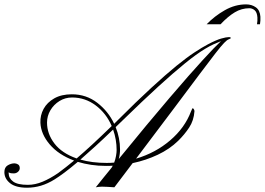

<svg xmlns="http://www.w3.org/2000/svg" viewBox="-20 -855 1210 877"><path d="M103.5 2.4Q51.8 2.4 25.9 -18.3Q0 -39.1 0 -68.8Q0 -90.8 15.4 -99.9Q30.8 -108.9 45.9 -108.9Q54.2 -108.9 62.3 -104Q70.3 -99.1 70.3 -86.9Q70.3 -77.6 62.3 -70.3Q54.2 -63 43 -63Q36.6 -63 30.5 -63.7Q24.4 -64.5 19.5 -67.9V-64.5Q19.5 -41 39.8 -25.9Q60.1 -10.7 107.4 -10.7Q140.1 -10.7 174.3 -24.9Q208.5 -39.1 245.6 -64.5Q263.7 -77.6 281.5 -91.8Q299.3 -106 318.4 -121.6Q247.6 -147.9 207.3 -195.1Q167 -242.2 164.6 -293.9Q163.1 -328.1 179.2 -357.7Q195.3 -387.2 228 -405.8Q260.7 -424.3 308.1 -424.3Q374 -424.3 424.3 -385.5Q474.6 -346.7 501.5 -289.6L514.6 -302.7Q605 -393.1 671.4 -454.1Q737.8 -515.1 785.6 -554Q833.5 -592.8 868.4 -615.7Q903.3 -638.7 930.2 -652.8Q966.3 -671.9 989.7 -678.7Q1013.2 -685.5 1025.4 -685.5Q1034.2 -685.5 1034.2 -681.2Q1034.2 -679.2 1024.4 -675.3Q1017.1 -672.9 1003.4 -658.7Q989.7 -644.5 963.4 -610.6Q937 -576.7 891.4 -515.9Q845.7 -455.1 775.1 -360.6Q704.6 -266.1 601.6 -130.4Q690.4 -156.7 757.3 -213.9Q824.2 -271 852.5 -346.2Q858.4 -360.8 860.4 -360.8Q861.8 -360.8 865 -356.7Q868.2 -352.5 868.2 -346.7Q865.2 -304.7 844.2 -272.7Q823.2 -240.7 793.9 -211.9Q754.9 -173.8 700.7 -148.2Q646.5 -122.6 585.9 -109.9L502.4 0.5Q487.3 -0.5 471.4 -1.5Q455.6 -2.4 445.8 -2.4Q437.5 -2.4 430.9 -1.5Q424.3 -0.5 417.5 0.5Q436 -22.9 454.1 -45.2Q472.2 -67.4 489.7 -88.9Q493.7 -94.7 495.1 -98.1Q487.3 -97.7 479.7 -97.4Q472.2 -97.2 464.4 -97.2Q428.7 -97.2 396.2 -102.1Q363.8 -106.9 335.4 -115.7Q300.8 -86.4 274.7 -66.9Q248.5 -47.4 229.5 -35.6Q198.2 -16.1 167 -6.8Q135.7 2.4 103.5 2.4ZM522.5 -128.9Q660.2 -297.9 754.2 -407.7Q848.1 -517.6 905.3 -579.8Q962.4 -642.1 989.3 -667Q973.6 -660.6 956.8 -653.3Q939.9 -646 916.5 -631.8Q877 -607.9 825 -565.7Q772.9 -523.4 702.9 -459.5Q632.8 -395.5 539.6 -304.7L508.3 -274.4Q518.1 -250 523.2 -224.1Q528.3 -198.2 528.3 -172.4Q528.3 -150.4 522.5 -128.9ZM330.1 -131.3Q363.8 -160.2 402.6 -196Q441.4 -231.9 490.2 -279.3Q465.3 -337.4 417.2 -373.5Q369.1 -409.7 309.1 -409.7Q277.8 -409.7 251.7 -393.6Q225.6 -377.4 210.2 -351.3Q194.8 -325.2 194.8 -294.9Q194.8 -244.1 228.5 -199.7Q262.2 -155.3 330.1 -131.3ZM467.3 -110.8Q484.9 -110.8 501.5 -112.3Q507.3 -127.4 510 -143.1Q512.7 -158.7 512.7 -169.4Q512.7 -217.8 496.6 -263.2Q452.1 -220.2 414.8 -186.3Q377.4 -152.3 347.2 -126Q400.4 -110.8 467.3 -110.8ZM923.8 -744.1Q960 -781.7 1006.8 -808.3Q1053.7 -835 1104 -835Q1129.9 -835 1148.7 -821.5Q1167.5 -808.1 1169.4 -778.8Q1170.4 -760.7 1167.5 -744.1H1153.8Q1156.7 -759.3 1155.8 -774.9Q1154.3 -798.8 1143.3 -808.1Q1132.3 -817.4 1119.1 -817.4Q1083.5 -817.4 1052.5 -798.8Q1021.5 -780.3 987.3 -744.1Z"/></svg>

Font: Pinyon Script
Style: Regular
Weight: 400
Designer: Nicole Fally, Eben Sorkin
Foundry: Sorkin Type Co.
Version: Version 1.008; ttfautohint (v1.8.4.7-5d5b)